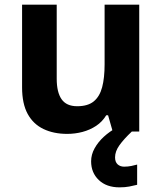

<svg xmlns="http://www.w3.org/2000/svg" viewBox="-20 -566 697 826"><path d="M579 -546V0H465L445 -70H437Q420 -42 393.5 -24.5Q367 -7 335 1.5Q303 10 269 10Q211 10 167 -11Q123 -32 99 -76Q75 -120 75 -190V-546H224V-227Q224 -169 245 -139Q266 -109 312 -109Q358 -109 383.5 -130Q409 -151 419.5 -191Q430 -231 430 -289V-546ZM475 111Q475 131 486 141Q497 151 514 151Q530 151 545 148Q560 145 570 142V229Q554 233 536 236.5Q518 240 494 240Q438 240 405 208.5Q372 177 372 128Q372 99 387 72Q402 45 426.5 22.5Q451 0 482 -17L547 0Q513 32 494 58.5Q475 85 475 111Z"/></svg>

Font: Noto Sans Sinhala
Style: Regular
Weight: 400
Designer: Jelle Bosma - Monotype Design Team
Foundry: Monotype Imaging Inc.
Version: Version 2.006